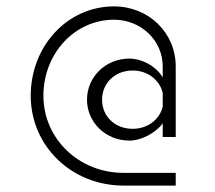

<svg xmlns="http://www.w3.org/2000/svg" viewBox="-20 -578 670 598"><path d="M527.3 -151.4V-371.1C527.3 -476.6 442.4 -558.1 335 -558.1C189.5 -558.1 75.7 -434.1 75.7 -279.8C75.7 -123 203.1 0 364.7 0H527.3V-39.6H364.7C226.6 -39.6 115.2 -145 115.2 -279.8C115.2 -411.6 212.9 -516.6 335 -516.6C419.4 -516.6 486.8 -452.1 486.8 -371.1V-336.9C467.3 -370.6 422.9 -395.5 382.8 -395.5C310.1 -395.5 251 -339.4 251 -267.6C251 -196.3 309.6 -140.1 383.3 -140.1C419.4 -140.1 463.9 -163.1 486.8 -193.8V-151.4ZM393.1 -176.8C338.4 -176.8 297.9 -215.3 297.9 -267.6C297.9 -319.3 338.4 -358.4 393.1 -358.4C439.5 -358.4 477.1 -329.6 486.8 -288.6V-246.1C477.1 -205.1 439.5 -176.8 393.1 -176.8Z"/></svg>

Font: Now Light
Style: Regular
Weight: 300
Designer: Alfredo Marco Pradil
Foundry: Alfredo Marco Pradil
Version: Version 1.200;hotconv 1.0.109;makeotfexe 2.5.65596